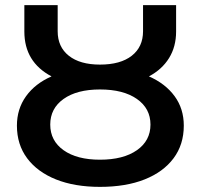

<svg xmlns="http://www.w3.org/2000/svg" viewBox="-20 -720 783 749"><path d="M370 9Q271 9 198.5 -20Q126 -49 86 -102.5Q46 -156 46 -230Q46 -295 81.5 -344.5Q117 -394 181 -422Q75 -478 75 -597V-700H205V-598Q205 -537 248.5 -502.5Q292 -468 370 -468Q450 -468 494 -502.5Q538 -537 538 -598V-700H667V-597Q667 -538 639.5 -493.5Q612 -449 561 -422Q625 -394 661 -345Q697 -296 697 -230Q697 -156 657 -102.5Q617 -49 544 -20Q471 9 370 9ZM370 -97Q461 -97 514 -134Q567 -171 567 -234Q567 -297 514 -334Q461 -371 370 -371Q280 -371 228 -334Q176 -297 176 -234Q176 -171 228 -134Q280 -97 370 -97Z"/></svg>

Font: Montserrat SemiBold
Style: Regular
Weight: 600
Designer: Julieta Ulanovsky
Foundry: Julieta Ulanovsky
Version: Version 9.000; ttfautohint (v1.8.4.7-5d5b)